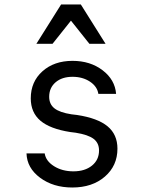

<svg xmlns="http://www.w3.org/2000/svg" viewBox="-20 -821 640 855"><path d="M98 -138H179Q184 -104 220.5 -81Q257 -58 307 -58Q358 -58 389.5 -83.5Q421 -109 421 -151Q421 -184 397 -202.5Q373 -221 317 -230L293 -233Q203 -247 160 -283.5Q117 -320 117 -383Q117 -457 169 -503.5Q221 -550 303 -550Q382 -550 437 -508Q492 -466 497 -403H418Q413 -436 380.5 -457.5Q348 -479 303 -479Q256 -479 227.5 -454.5Q199 -430 199 -390Q199 -357 222.5 -338.5Q246 -320 298 -312L323 -309Q415 -295 459 -258.5Q503 -222 503 -159Q503 -83 447 -34.5Q391 14 302 14Q217 14 158.5 -29.5Q100 -73 98 -138ZM142 -626 252 -801H340L450 -626H378L296 -729L214 -626Z"/></svg>

Font: CommitMono
Style: 450Regular
Weight: 450
Designer: Eigil Nikolajsen
Foundry: Eigil Nikolajsen
Version: Version 1.002